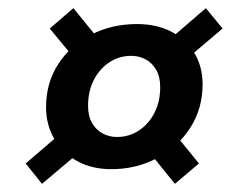

<svg xmlns="http://www.w3.org/2000/svg" viewBox="-20 -534 592 471"><path d="M253 -119Q205 -119 169 -139Q133 -159 113 -193.5Q93 -228 93 -271Q93 -331 123 -377Q153 -423 203.5 -449Q254 -475 316 -475Q364 -475 400 -456.5Q436 -438 456.5 -404.5Q477 -371 477 -327Q477 -268 447 -221Q417 -174 366 -146.5Q315 -119 253 -119ZM83 -83 43 -133 148 -223 198 -180ZM409 -83 338 -171 398 -219 468 -133ZM267 -198Q297 -198 321 -214Q345 -230 359 -257.5Q373 -285 373 -320Q373 -346 363 -363Q353 -380 337 -388.5Q321 -397 302 -397Q272 -397 248 -381Q224 -365 210 -337.5Q196 -310 196 -274Q196 -249 206 -232Q216 -215 232 -206.5Q248 -198 267 -198ZM174 -377 102 -464 160 -514 235 -422ZM415 -370 377 -421 485 -514 526 -464Z"/></svg>

Font: DM Sans 24pt SemiBold
Style: Italic
Weight: 600
Italic angle: -10°
Designer: Colophon Foundry, Jonny Pinhorn
Foundry: Colophon Foundry
Version: Version 4.004;gftools[0.9.30]